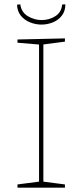

<svg xmlns="http://www.w3.org/2000/svg" viewBox="-20 -870 381 890"><path d="M281 -677 174 -663 181 -671V-21L174 -29L281 -15V0H61V-15L168 -29L161 -21V-671L168 -663L61 -672V-687L281 -692ZM172 -756Q145 -756 119 -766.5Q93 -777 76.5 -797.5Q60 -818 59 -848L74 -850Q79 -813 109 -795Q139 -777 173 -777Q208 -777 236.5 -795Q265 -813 268 -849L283 -850Q283 -819 267 -798Q251 -777 225.5 -766.5Q200 -756 172 -756Z"/></svg>

Font: Bitter Thin
Style: Regular
Weight: 100
Designer: Sol Matas, and Bitter project Authors
Foundry: Sol Matas
Version: Version 2.002